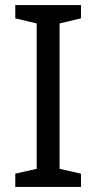

<svg xmlns="http://www.w3.org/2000/svg" viewBox="-20 -734 379 754"><path d="M298 0H40V-52L124 -71V-642L40 -662V-714H298V-662L214 -642V-71L298 -52Z"/></svg>

Font: Noto Sans Malayalam
Style: Regular
Weight: 400
Designer: Jelle Bosma - Monotype Design Team
Foundry: Monotype Imaging Inc.
Version: Version 2.103